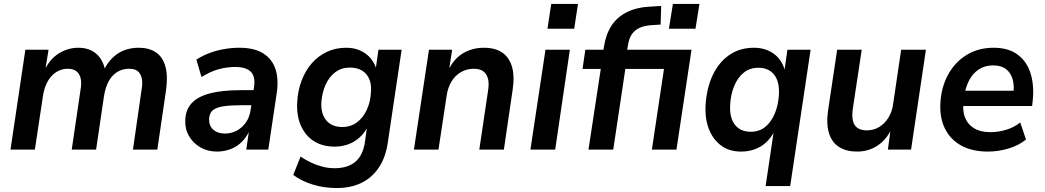

<svg xmlns="http://www.w3.org/2000/svg" viewBox="-20 -755 5272 969"><path d="M33 0 108 -504H225L208 -399H204Q231 -457 277 -485.5Q323 -514 375 -514Q431 -514 466 -483.5Q501 -453 511 -398L505 -402Q530 -455 574.5 -484.5Q619 -514 681 -514Q732 -514 766.5 -491Q801 -468 814.5 -420.5Q828 -373 818 -300L774 0H651L694 -299Q701 -336 695.5 -360Q690 -384 675 -396Q660 -408 631 -408Q597 -408 570.5 -391Q544 -374 528 -344Q512 -314 505 -271L465 0H342L386 -299Q393 -336 387 -360Q381 -384 365 -396Q349 -408 322 -408Q298 -408 276.5 -398Q255 -388 239 -370Q223 -352 212.5 -327.5Q202 -303 197 -272L156 0Z M1075 10Q1028 10 991 -11.5Q954 -33 933.5 -69Q913 -105 915 -150Q917 -202 948 -235Q979 -268 1040.5 -284Q1102 -300 1197 -300H1273L1262 -224H1200Q1143 -224 1107 -218.5Q1071 -213 1054 -198.5Q1037 -184 1035 -154Q1035 -119 1057 -100Q1079 -81 1114 -81Q1147 -81 1174.5 -95.5Q1202 -110 1221 -137Q1240 -164 1245 -201L1262 -316Q1270 -367 1246.5 -392Q1223 -417 1166 -417Q1125 -417 1083 -405.5Q1041 -394 997 -366L971 -454Q1000 -473 1035 -486.5Q1070 -500 1109.5 -507Q1149 -514 1188 -514Q1262 -514 1307 -486.5Q1352 -459 1369.5 -408.5Q1387 -358 1377 -288L1334 0H1223L1238 -105H1243Q1228 -67 1202.5 -41Q1177 -15 1144 -2.5Q1111 10 1075 10Z M1679 194Q1615 194 1558.5 176.5Q1502 159 1460 128L1497 35Q1523 53 1551 66Q1579 79 1608.5 86.5Q1638 94 1668 94Q1733 94 1771.5 63Q1810 32 1821 -33L1833 -119L1837 -118Q1821 -85 1795 -61.5Q1769 -38 1737 -26.5Q1705 -15 1669 -15Q1608 -15 1564.5 -42.5Q1521 -70 1498.5 -121Q1476 -172 1480 -240Q1483 -298 1502 -348Q1521 -398 1553 -435Q1585 -472 1629 -493Q1673 -514 1727 -514Q1783 -514 1823.5 -485.5Q1864 -457 1880 -405L1876 -406L1890 -504H2007L1938 -41Q1928 35 1894 87.5Q1860 140 1806 167Q1752 194 1679 194ZM1707 -114Q1750 -114 1781.5 -137.5Q1813 -161 1831.5 -201.5Q1850 -242 1852 -290Q1857 -347 1828.5 -380.5Q1800 -414 1745 -414Q1703 -414 1672 -390.5Q1641 -367 1623.5 -328Q1606 -289 1602 -241Q1598 -183 1626 -148.5Q1654 -114 1707 -114Z M2069 0 2145 -504H2262L2246 -401H2243Q2270 -458 2316.5 -486Q2363 -514 2423 -514Q2478 -514 2513.5 -490.5Q2549 -467 2563.5 -419.5Q2578 -372 2567 -300L2523 0H2399L2443 -296Q2449 -334 2443 -357.5Q2437 -381 2420 -394.5Q2403 -408 2371 -408Q2335 -408 2305.5 -390.5Q2276 -373 2258 -342.5Q2240 -312 2234 -271L2193 0Z M2743 -610 2762 -735H2897L2878 -610ZM2657 0 2733 -504H2856L2782 0Z M2950 0 3012 -407H2920L2934 -504H3044L3022 -486L3028 -518Q3037 -580 3065.5 -624.5Q3094 -669 3144.5 -694Q3195 -719 3268 -722L3317 -725L3314 -631L3267 -628Q3234 -626 3209 -615Q3184 -604 3169 -582.5Q3154 -561 3149 -525L3143 -491L3133 -504H3470L3394 0H3270L3331 -407H3136L3075 0ZM3356 -610 3376 -735H3510L3490 -610Z M3844 184 3885 -92H3888Q3871 -59 3846 -36Q3821 -13 3789 -1.5Q3757 10 3720 10Q3661 10 3620 -20Q3579 -50 3558 -103Q3537 -156 3541 -225Q3546 -309 3576.5 -374.5Q3607 -440 3660 -477Q3713 -514 3785 -514Q3841 -514 3882 -486Q3923 -458 3940 -404V-406L3954 -504H4071L3968 184ZM3769 -90Q3812 -90 3842 -114.5Q3872 -139 3890 -181.5Q3908 -224 3911 -277Q3915 -342 3887.5 -377.5Q3860 -413 3807 -413Q3765 -413 3734.5 -389Q3704 -365 3686 -322.5Q3668 -280 3665 -226Q3661 -162 3688.5 -126Q3716 -90 3769 -90Z M4305 10Q4252 10 4215 -13Q4178 -36 4163.5 -84Q4149 -132 4160 -203L4205 -504H4329L4284 -206Q4279 -171 4284.5 -146Q4290 -121 4308 -109Q4326 -97 4354 -97Q4390 -97 4418 -114.5Q4446 -132 4464.5 -162.5Q4483 -193 4488 -233L4528 -504H4653L4578 0H4461L4475 -103H4479Q4452 -48 4407 -19Q4362 10 4305 10Z M4966 10Q4887 10 4832 -20Q4777 -50 4749.5 -105Q4722 -160 4726 -234Q4730 -314 4764.5 -377.5Q4799 -441 4858 -477.5Q4917 -514 4995 -514Q5070 -514 5116.5 -479Q5163 -444 5181.5 -383.5Q5200 -323 5192 -248L5189 -220H4822L4833 -297H5110L5094 -279Q5100 -323 5090.5 -355.5Q5081 -388 5057 -406.5Q5033 -425 4992 -425Q4951 -425 4921 -405.5Q4891 -386 4873 -353Q4855 -320 4848 -280L4844 -252Q4836 -200 4849.5 -164Q4863 -128 4895.5 -108Q4928 -88 4978 -88Q5018 -88 5058 -100Q5098 -112 5129 -137L5158 -51Q5122 -21 5070 -5.5Q5018 10 4966 10Z"/></svg>

Font: Nunitoga
Style: Bold Italic
Weight: 700
Italic angle: -9°
Designer: Vernon Adams
Foundry: Vernon Adams
Version: Version 1.0